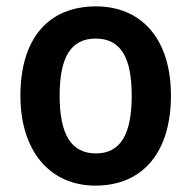

<svg xmlns="http://www.w3.org/2000/svg" viewBox="-20 -638 600 602"><path d="M516 -338C516 -519 421 -618 281 -618C129 -618 44 -514 44 -338C44 -165 136 -56 279 -56C432 -56 516 -166 516 -338ZM167 -338C167 -457 201 -517 280 -517C359 -517 393 -457 393 -338C393 -219 359 -157 281 -157C201 -157 167 -220 167 -338Z"/></svg>

Font: Noto Sans Malayalam UI SemiCondensed SemiBold
Style: Regular
Weight: 600
Width: 4
Designer: Jelle Bosma - Monotype Design Team
Foundry: Monotype Imaging Inc.
Version: Version 2.104